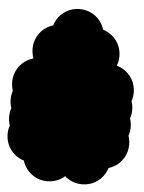

<svg xmlns="http://www.w3.org/2000/svg" viewBox="-114 -950 828 1101"><g transform="rotate(5 300.0 -400.0)"><path d="M150 -450Q150 -491 170 -525.5Q190 -560 224.5 -580Q259 -600 300 -600Q341 -600 375.5 -580Q410 -560 430 -525.5Q450 -491 450 -450Q450 -409 430 -374.5Q410 -340 375.5 -320Q341 -300 300 -300Q259 -300 224.5 -320Q190 -340 170 -374.5Q150 -409 150 -450ZM150 -350Q150 -391 170 -425.5Q190 -460 224.5 -480Q259 -500 300 -500Q341 -500 375.5 -480Q410 -460 430 -425.5Q450 -391 450 -350Q450 -309 430 -274.5Q410 -240 375.5 -220Q341 -200 300 -200Q259 -200 224.5 -220Q190 -240 170 -274.5Q150 -309 150 -350ZM350 -350Q350 -391 370 -425.5Q390 -460 424.5 -480Q459 -500 500 -500Q541 -500 575.5 -480Q610 -460 630 -425.5Q650 -391 650 -350Q650 -309 630 -274.5Q610 -240 575.5 -220Q541 -200 500 -200Q459 -200 424.5 -220Q390 -240 370 -274.5Q350 -309 350 -350ZM350 -250Q350 -291 370 -325.5Q390 -360 424.5 -380Q459 -400 500 -400Q541 -400 575.5 -380Q610 -360 630 -325.5Q650 -291 650 -250Q650 -209 630 -174.5Q610 -140 575.5 -120Q541 -100 500 -100Q459 -100 424.5 -120Q390 -140 370 -174.5Q350 -209 350 -250ZM-50 -150Q-50 -191 -30 -225.5Q-10 -260 24.5 -280Q59 -300 100 -300Q141 -300 175.5 -280Q210 -260 230 -225.5Q250 -191 250 -150Q250 -109 230 -74.5Q210 -40 175.5 -20Q141 0 100 0Q59 0 24.5 -20Q-10 -40 -30 -74.5Q-50 -109 -50 -150ZM-50 -250Q-50 -291 -30 -325.5Q-10 -360 24.5 -380Q59 -400 100 -400Q141 -400 175.5 -380Q210 -360 230 -325.5Q250 -291 250 -250Q250 -209 230 -174.5Q210 -140 175.5 -120Q141 -100 100 -100Q59 -100 24.5 -120Q-10 -140 -30 -174.5Q-50 -209 -50 -250ZM-50 -450Q-50 -491 -30 -525.5Q-10 -560 24.5 -580Q59 -600 100 -600Q141 -600 175.5 -580Q210 -560 230 -525.5Q250 -491 250 -450Q250 -409 230 -374.5Q210 -340 175.5 -320Q141 -300 100 -300Q59 -300 24.5 -320Q-10 -340 -30 -374.5Q-50 -409 -50 -450ZM-50 -350Q-50 -391 -30 -425.5Q-10 -460 24.5 -480Q59 -500 100 -500Q141 -500 175.5 -480Q210 -460 230 -425.5Q250 -391 250 -350Q250 -309 230 -274.5Q210 -240 175.5 -220Q141 -200 100 -200Q59 -200 24.5 -220Q-10 -240 -30 -274.5Q-50 -309 -50 -350ZM50 -50Q50 -91 70 -125.5Q90 -160 124.5 -180Q159 -200 200 -200Q241 -200 275.5 -180Q310 -160 330 -125.5Q350 -91 350 -50Q350 -9 330 25.5Q310 60 275.5 80Q241 100 200 100Q159 100 124.5 80Q90 60 70 25.5Q50 -9 50 -50ZM350 -450Q350 -491 370 -525.5Q390 -560 424.5 -580Q459 -600 500 -600Q541 -600 575.5 -580Q610 -560 630 -525.5Q650 -491 650 -450Q650 -409 630 -374.5Q610 -340 575.5 -320Q541 -300 500 -300Q459 -300 424.5 -320Q390 -340 370 -374.5Q350 -409 350 -450ZM350 -150Q350 -191 370 -225.5Q390 -260 424.5 -280Q459 -300 500 -300Q541 -300 575.5 -280Q610 -260 630 -225.5Q650 -191 650 -150Q650 -109 630 -74.5Q610 -40 575.5 -20Q541 0 500 0Q459 0 424.5 -20Q390 -40 370 -74.5Q350 -109 350 -150ZM250 -50Q250 -91 270 -125.5Q290 -160 324.5 -180Q359 -200 400 -200Q441 -200 475.5 -180Q510 -160 530 -125.5Q550 -91 550 -50Q550 -9 530 25.5Q510 60 475.5 80Q441 100 400 100Q359 100 324.5 80Q290 60 270 25.5Q250 -9 250 -50ZM150 -250Q150 -291 170 -325.5Q190 -360 224.5 -380Q259 -400 300 -400Q341 -400 375.5 -380Q410 -360 430 -325.5Q450 -291 450 -250Q450 -209 430 -174.5Q410 -140 375.5 -120Q341 -100 300 -100Q259 -100 224.5 -120Q190 -140 170 -174.5Q150 -209 150 -250ZM150 -150Q150 -191 170 -225.5Q190 -260 224.5 -280Q259 -300 300 -300Q341 -300 375.5 -280Q410 -260 430 -225.5Q450 -191 450 -150Q450 -109 430 -74.5Q410 -40 375.5 -20Q341 0 300 0Q259 0 224.5 -20Q190 -40 170 -74.5Q150 -109 150 -150ZM150 -750Q150 -791 170 -825.5Q190 -860 224.5 -880Q259 -900 300 -900Q341 -900 375.5 -880Q410 -860 430 -825.5Q450 -791 450 -750Q450 -709 430 -674.5Q410 -640 375.5 -620Q341 -600 300 -600Q259 -600 224.5 -620Q190 -640 170 -674.5Q150 -709 150 -750ZM50 -650Q50 -691 70 -725.5Q90 -760 124.5 -780Q159 -800 200 -800Q241 -800 275.5 -780Q310 -760 330 -725.5Q350 -691 350 -650Q350 -609 330 -574.5Q310 -540 275.5 -520Q241 -500 200 -500Q159 -500 124.5 -520Q90 -540 70 -574.5Q50 -609 50 -650ZM250 -650Q250 -691 270 -725.5Q290 -760 324.5 -780Q359 -800 400 -800Q441 -800 475.5 -780Q510 -760 530 -725.5Q550 -691 550 -650Q550 -609 530 -574.5Q510 -540 475.5 -520Q441 -500 400 -500Q359 -500 324.5 -520Q290 -540 270 -574.5Q250 -609 250 -650Z"/></g></svg>

Font: TINY 5x3
Style: Regular
Weight: 400
Designer: Jack Halten Fahnestock
Foundry: Velvetyne Type Foundry
Version: Version 1.002